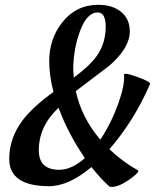

<svg xmlns="http://www.w3.org/2000/svg" viewBox="-20 -751 659 783"><path d="M591.8 -408.2Q527.8 -259.8 426.3 -142.6Q477.5 -92.8 542 -56.6Q543.9 -55.7 543.9 -53.7Q543.9 -43.9 502.9 -15.6Q463.9 11.2 434.1 11.2Q428.2 11.2 425.8 9.3Q388.2 -24.9 353 -69.8Q259.8 8.3 180.2 8.3Q17.6 8.3 17.6 -103Q17.6 -188 73.2 -261.7Q114.7 -315.9 198.2 -376Q180.7 -442.4 180.7 -501Q180.7 -592.3 233.4 -659.2Q290.5 -731.4 380.4 -731.4Q439 -731.4 474.1 -702.4Q509.3 -673.3 509.3 -623Q509.3 -555.7 426.3 -483.4Q357.4 -431.6 289.1 -379.4Q313 -270 389.2 -181.6Q433.6 -248.5 462.4 -328.6Q489.3 -404.3 485.8 -444.3Q485.4 -450.2 492.7 -450.2Q504.4 -450.2 541 -437Q595.7 -417 591.8 -408.2ZM411.1 -642.1Q411.1 -700.2 378.4 -700.2Q332 -700.2 303.2 -615.7Q281.7 -553.2 278.8 -485.4Q277.8 -465.8 281.2 -434.6Q346.7 -483.4 375 -523.4Q411.1 -575.2 411.1 -642.1ZM326.2 -106.4Q258.8 -203.6 218.8 -311.5Q138.2 -235.8 138.2 -138.2Q138.2 -58.6 221.7 -58.6Q272.5 -58.6 326.2 -106.4Z"/></svg>

Font: Dai Banna SIL Light
Style: BoldOblique
Weight: 700
Italic angle: -11°
Designer: Victor Gaultney
Foundry: SIL International
Version: Version 2.000